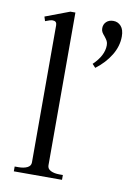

<svg xmlns="http://www.w3.org/2000/svg" viewBox="-82 -770 576 824"><g transform="rotate(10 205.5 -358.5)"><path d="M37 -21H53Q77 -21 92 -28.5Q107 -36 107 -51V-649Q107 -667 89 -667Q79 -667 57 -658L51 -677L157 -717H179V-51Q179 -36 194 -28.5Q209 -21 232 -21H247V0H37ZM290 -513Q336 -557 336 -602Q336 -613 332 -620.5Q328 -628 320 -638Q312 -647 308 -654Q304 -661 304 -671Q304 -688 315.5 -699Q327 -710 346 -710Q366 -710 379.5 -695Q393 -680 393 -650Q393 -608 369 -568.5Q345 -529 304 -498Z"/></g></svg>

Font: Taviraj Light
Style: Regular
Weight: 300
Designer: Katatrad Team
Foundry: CadsonDemak
Version: Version 1.001